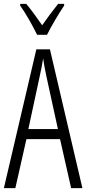

<svg xmlns="http://www.w3.org/2000/svg" viewBox="-20 -968 444 988"><path d="M310 -948H279C247 -907 226 -880 197 -838C170 -877 139 -920 115 -948H84V-939C112 -900 148 -836 171 -789H222C245 -836 282 -897 310 -939ZM346 0H404L237 -714H167L0 0H59L116 -252H289ZM278 -304H126L184 -574C192 -609 197 -637 202 -667C207 -637 211 -609 219 -574Z"/></svg>

Font: Noto Sans Display Condensed Light
Style: Regular
Weight: 300
Width: 3
Designer: Monotype Design Team
Foundry: Monotype Imaging Inc.
Version: Version 1.900